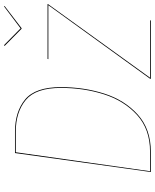

<svg xmlns="http://www.w3.org/2000/svg" viewBox="73 -848 775 961"><g transform="rotate(-90 460.5 -367.5)"><path d="M505 -450Q505 -335 472.5 -233Q440 -131 367.5 -65.5Q295 0 181 0H80L175 -680H282Q382 -680 443.5 -629Q505 -578 505 -450ZM179 -676 84 -4H182Q294 -4 365.5 -69Q437 -134 469 -235Q501 -336 501 -450Q501 -576 440.5 -626Q380 -676 282 -676ZM920 -514 552 -4H839V0H546L547 -4L915 -513H645L646 -517H921ZM911 -732 800 -647H797L711 -732L715 -735L799 -652L909 -735Z"/></g></svg>

Font: Fira Sans Condensed Four
Style: Italic
Weight: 100
Width: 3
Italic angle: -8°
Designer: bBox Type GmbH & Carrois Corporate GbR & Edenspiekermann AG
Foundry: bBox Type GmbH & Carrois Corporate GbR & Edenspiekermann AG
Version: Version 4.301